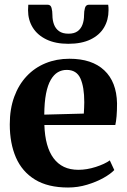

<svg xmlns="http://www.w3.org/2000/svg" viewBox="-20 -804 552 835"><path d="M276 11.5Q188.5 11.5 132.2 -23Q76 -57.5 49.2 -119.2Q22.5 -181 22.5 -263Q22.5 -330 41.8 -382.8Q61 -435.5 95.8 -472.5Q130.5 -509.5 178 -529Q225.5 -548.5 282 -548.5Q380 -548.5 433.5 -498.2Q487 -448 489 -354.5Q489 -322 487 -298.8Q485 -275.5 481.5 -260.5H173Q174.5 -213 184.5 -176.8Q194.5 -140.5 213 -115.8Q231.5 -91 258.2 -78.2Q285 -65.5 321 -65.5Q357.5 -65.5 396.5 -78Q435.5 -90.5 457.5 -106.5L477 -64.5Q461.5 -48 430.5 -30.5Q399.5 -13 359.2 -0.8Q319 11.5 276 11.5ZM172.5 -305.5 344.5 -310Q345.5 -322.5 345.8 -334.8Q346 -347 346.5 -359.5Q346.5 -425.5 329.8 -462.8Q313 -500 270 -500Q249 -500 231.5 -489.8Q214 -479.5 200.8 -456.8Q187.5 -434 180.2 -396.8Q173 -359.5 172.5 -305.5ZM187 -783.5Q200.5 -783.5 204.2 -769.5Q208 -755.5 208 -737.5Q208 -716 214.8 -697.8Q221.5 -679.5 236.8 -668.5Q252 -657.5 278 -657.5Q303 -657.5 317.8 -668.5Q332.5 -679.5 339 -697.8Q345.5 -716 345.5 -737.5Q345.5 -755.5 349.5 -769.5Q353.5 -783.5 367 -783.5H450.5Q451.5 -778.5 451.8 -771.8Q452 -765 452 -759.5Q452 -717.5 432.5 -684.5Q413 -651.5 374 -632.5Q335 -613.5 277 -613.5Q221 -613.5 181.8 -632.5Q142.5 -651.5 122.2 -684.5Q102 -717.5 102 -759.5Q102 -765.5 102.5 -771.5Q103 -777.5 103 -783.5Z"/></svg>

Font: Merriweather 72pt
Style: Bold
Weight: 700
Version: Version 2.100